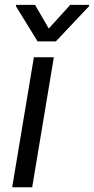

<svg xmlns="http://www.w3.org/2000/svg" viewBox="-20 -786 394 806"><path d="M31.2 0H115.1L206 -545.5H122.2ZM46.9 -759.9 137.8 -612.2H214.5L353.7 -759.9L354.4 -765.6H274.9L184.7 -666.2L127.1 -765.6H47.6Z"/></svg>

Font: Magic Ui Pro
Style: Italic
Weight: 400
Italic angle: -9.39999°
Designer: Stefan Endress, Andreas Faust
Version: Version 1.000;FEAKit 1.0